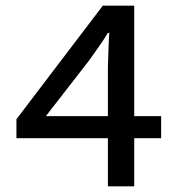

<svg xmlns="http://www.w3.org/2000/svg" viewBox="-20 -658 640 678"><path d="M361 0V-170H38V-237L343 -638H454V-248H549V-170H454V0ZM142 -248H361V-422Q362 -449 363 -481.5Q364 -514 366 -542H361Q346 -517 329 -493Q312 -469 295 -445Z"/></svg>

Font: SauceCodePro Nerd Font Mono
Style: Regular
Weight: 500
Monospace: yes
Designer: Paul D. Hunt, Teo Tuominen
Foundry: Adobe Systems Incorporated
Version: Version 2.030;PS 1.000;hotconv 16.6.51;makeotf.lib2.5.65220;